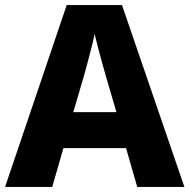

<svg xmlns="http://www.w3.org/2000/svg" viewBox="-20 -737 747 757"><path d="M521 0 477 -153H230L186 0H0L243 -717H461L707 0ZM397 -438Q392 -456 383.5 -486.5Q375 -517 366.5 -549Q358 -581 353 -603Q349 -581 340.5 -548.5Q332 -516 324 -485.5Q316 -455 311 -438L269 -295H439Z"/></svg>

Font: Noto Sans Kannada ExtraBold
Style: Regular
Weight: 800
Designer: Jelle Bosma - Monotype Design Team
Foundry: Monotype Imaging Inc.
Version: Version 2.005; ttfautohint (v1.8.4.7-5d5b)